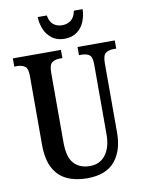

<svg xmlns="http://www.w3.org/2000/svg" viewBox="-99 -983 796 1061"><g transform="rotate(-10 299.0 -452.5)"><path d="M303 10Q239 10 190.5 -12.5Q142 -35 115.5 -85Q89 -135 89 -217V-603Q89 -645 71.5 -656.5Q54 -668 29 -668H13V-714H283V-668H268Q242 -668 225 -656Q208 -644 208 -599V-210Q208 -124 241 -89Q274 -54 330 -54Q387 -54 418.5 -96.5Q450 -139 450 -211V-603Q450 -645 434 -656.5Q418 -668 391 -668H376V-714H585V-668H569Q543 -668 526 -656Q509 -644 509 -599V-209Q509 -109 459 -49.5Q409 10 303 10ZM314 -771Q273 -771 245 -791.5Q217 -812 203 -845Q189 -878 188 -915H239Q245 -879 265 -863Q285 -847 314 -847Q343 -847 363.5 -863Q384 -879 391 -915H440Q439 -878 425.5 -845Q412 -812 384 -791.5Q356 -771 314 -771Z"/></g></svg>

Font: Noto Serif Devanagari ExtraCondensed SemiBold
Style: Regular
Weight: 600
Width: 2
Designer: Universal Thirst, Indian Type Foundry and the Monotype Design Team
Foundry: Monotype Imaging Inc.
Version: Version 2.004; ttfautohint (v1.8.4.7-5d5b)